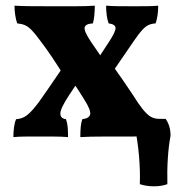

<svg xmlns="http://www.w3.org/2000/svg" viewBox="-20 -480 620 675"><path d="M273.6 -221.4 222.8 -145.2Q192.4 -99.2 192.2 -81.3Q192 -63.4 212 -61Q216.8 -47.6 218 -32.3Q219.2 -17 219.2 2Q196 0 166.5 0Q137 0 116 0Q96.6 0 72.8 0Q49 0 27 2Q27 -15.2 29.2 -32Q31.4 -48.8 36.6 -61Q52.8 -62 66.1 -69.2Q79.4 -76.4 97.3 -96.9Q115.2 -117.4 143.2 -159L213.2 -261ZM276.2 -130.2Q264.6 -148.8 255.5 -163Q246.4 -177.2 231.6 -197.6L207 -210Q185.2 -246.2 161.6 -281Q138 -315.8 117.4 -342.4Q101.4 -364.2 89.9 -375.5Q78.4 -386.8 67.4 -391.6Q56.4 -396.4 40.4 -397.8Q35.8 -411.2 33.4 -427.7Q31 -444.2 31 -460Q58.4 -458.4 93.8 -458.2Q129.2 -458 167.2 -458Q205.2 -458 244.4 -458Q283.6 -458 313.4 -460Q313.4 -444 311.6 -426.1Q309.8 -408.2 306.6 -397.8Q280 -396.4 277.5 -383.1Q275 -369.8 301.2 -331Q311.4 -316 321.9 -301Q332.4 -286 344.8 -265.8L373.6 -252.8Q393 -225.6 411.8 -198.6Q430.6 -171.6 445.4 -149Q466.4 -115.2 481.2 -96.8Q496 -78.4 508.4 -70.6Q520.8 -62.8 537.4 -62.2Q542.6 -48 544.3 -32.8Q546 -17.6 546 0.8Q519.8 -1.2 496.8 -0.6Q473.8 0 439.2 0Q421.4 0 397.2 0Q373 0 347.4 0Q321.8 0 299.3 0.5Q276.8 1 262.4 2Q262.4 -18.8 263.8 -33.9Q265.2 -49 269.4 -61Q293.6 -63.8 297 -77.9Q300.4 -92 276.2 -130.2ZM311.4 -253.8 362.8 -332.2Q386.4 -368 386.2 -381.3Q386 -394.6 362 -397.8Q357.4 -409.2 355.2 -426Q353 -442.8 353 -460Q376.2 -458.4 398 -458.2Q419.8 -458 449.8 -458Q479.8 -458 497.9 -458.2Q516 -458.4 536.2 -460Q536.2 -442.8 533.9 -427Q531.6 -411.2 527.2 -397.8Q512.2 -396.8 501.7 -391.8Q491.2 -386.8 479.8 -374.4Q468.4 -362 451 -336.6L366 -212.6ZM471.6 167.4Q473.2 121.6 468.8 69.5Q464.4 17.4 454.2 -32.6L489 -62.2H562.2Q579.6 -38 579.6 -2.8Q573 31.6 570.1 75.4Q567.2 119.2 568.4 167.4Q548.2 175 521.1 175Q494 175 471.6 167.4Z"/></svg>

Font: Vollkorn
Style: Regular
Weight: 400
Designer: Friedrich Althausen
Foundry: Friedrich Althausen
Version: Version 4.104